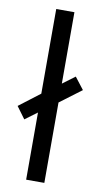

<svg xmlns="http://www.w3.org/2000/svg" viewBox="-107 -801 444 842"><g transform="rotate(10 115.0 -380.0)"><path d="M73 0V-299L19 -259L-20 -312L73 -383V-760H154V-442L209 -483L250 -430L154 -358V0Z"/></g></svg>

Font: Noto Sans Khmer ExtraCondensed
Style: Regular
Weight: 400
Width: 2
Designer: Danh Hong and the Monotype Design Team
Foundry: Monotype Imaging Inc.
Version: Version 2.004; ttfautohint (v1.8.4.7-5d5b)